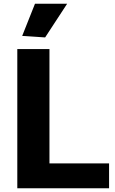

<svg xmlns="http://www.w3.org/2000/svg" viewBox="-20 -1001 613 1021"><path d="M98 -810 166 -981H337L220 -802ZM72 -740H243V-132H560V0H72Z"/></svg>

Font: Encode Sans Normal
Style: Bold
Weight: 700
Designer: Pablo Impallari, Andres Torresi
Foundry: Pablo Impallari, Andres Torresi
Version: Version 1.000; ttfautohint (v1.00) -l 8 -r 50 -G 200 -x 14 -